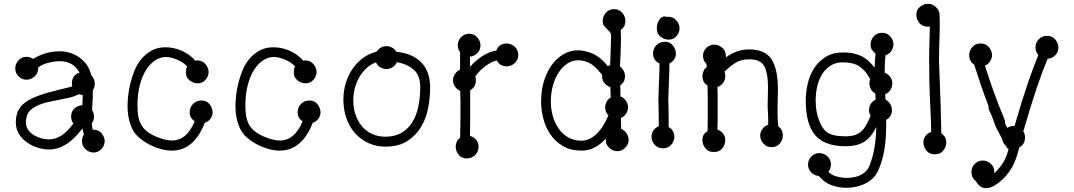

<svg xmlns="http://www.w3.org/2000/svg" viewBox="-20 -773 5631 1007"><path d="M180 -419V-415Q180 -388 161 -371.5Q142 -355 119 -355Q95 -355 77.5 -372.5Q60 -390 60 -414Q60 -437 76.5 -456Q93 -475 120 -475Q137 -475 154 -464Q178 -480 214.5 -492Q251 -504 294 -504Q322 -504 348.5 -495.5Q375 -487 397.5 -471Q420 -455 436 -431.5Q452 -408 458 -379L460 -378Q477 -358 477 -335Q477 -314 467 -301V-283Q467 -270 466.5 -259Q466 -248 465 -237L463 -195Q473 -182 473 -161Q473 -141 461 -125Q463 -117 463.5 -108.5Q464 -100 466 -93H470Q496 -93 512.5 -74Q529 -55 529 -32Q529 -9 511.5 9Q494 27 471 27Q448 27 429 10Q410 -7 410 -33Q410 -54 420 -67L412 -99Q369 -42 326 -15.5Q283 11 237 11Q210 11 179.5 2Q149 -7 123 -25Q97 -43 80 -69.5Q63 -96 63 -131Q63 -165 74.5 -190.5Q86 -216 112 -235.5Q138 -255 180 -270.5Q222 -286 284 -301L342 -315Q346 -316 350 -317Q354 -318 359 -320Q358 -325 357.5 -329Q357 -333 357 -335Q357 -379 397 -392Q365 -452 293 -452Q267 -452 234.5 -444Q202 -436 180 -419ZM414 -275Q402 -275 395 -279L388 -276Q364 -265 343 -260.5Q322 -256 293 -250L262 -244Q218 -236 190 -225Q162 -214 145.5 -200.5Q129 -187 122.5 -169.5Q116 -152 116 -130Q116 -108 128 -91.5Q140 -75 158 -64Q176 -53 197 -47.5Q218 -42 235 -42Q270 -42 300.5 -61Q331 -80 365 -125Q353 -140 353 -161Q353 -187 369 -203Q385 -219 411 -221L412 -222Q412 -240 413 -251.5Q414 -263 414 -275Z M955 -392V-396Q955 -414 962 -424Q942 -446 909.5 -460Q877 -474 850 -474Q821 -474 794.5 -457Q768 -440 747 -407.5Q726 -375 713.5 -327.5Q701 -280 701 -220Q701 -191 704.5 -167.5Q708 -144 718 -124Q728 -104 746 -88Q764 -72 793 -59Q845 -36 881 -36Q960 -36 1001 -137Q975 -154 975 -183Q975 -210 992.5 -228Q1010 -246 1038 -246Q1064 -246 1079.5 -226Q1095 -206 1095 -183Q1095 -166 1084 -150.5Q1073 -135 1054 -129Q998 17 880 17Q853 17 821.5 8Q790 -1 761.5 -16Q733 -31 710 -51Q687 -71 676 -93Q649 -145 649 -219Q649 -242 652.5 -273.5Q656 -305 664.5 -339Q673 -373 687 -406.5Q701 -440 723.5 -466Q746 -492 776.5 -508.5Q807 -525 848 -525Q887 -525 925.5 -510Q964 -495 994 -466L1003 -455Q1004 -456 1015 -456Q1041 -456 1057.5 -437Q1074 -418 1074 -395Q1074 -373 1058 -354.5Q1042 -336 1017 -336Q994 -336 974.5 -351.5Q955 -367 955 -392Z M1521 -392V-396Q1521 -414 1528 -424Q1508 -446 1475.5 -460Q1443 -474 1416 -474Q1387 -474 1360.5 -457Q1334 -440 1313 -407.5Q1292 -375 1279.5 -327.5Q1267 -280 1267 -220Q1267 -191 1270.5 -167.5Q1274 -144 1284 -124Q1294 -104 1312 -88Q1330 -72 1359 -59Q1411 -36 1447 -36Q1526 -36 1567 -137Q1541 -154 1541 -183Q1541 -210 1558.5 -228Q1576 -246 1604 -246Q1630 -246 1645.5 -226Q1661 -206 1661 -183Q1661 -166 1650 -150.5Q1639 -135 1620 -129Q1564 17 1446 17Q1419 17 1387.5 8Q1356 -1 1327.5 -16Q1299 -31 1276 -51Q1253 -71 1242 -93Q1215 -145 1215 -219Q1215 -242 1218.5 -273.5Q1222 -305 1230.5 -339Q1239 -373 1253 -406.5Q1267 -440 1289.5 -466Q1312 -492 1342.5 -508.5Q1373 -525 1414 -525Q1453 -525 1491.5 -510Q1530 -495 1560 -466L1569 -455Q1570 -456 1581 -456Q1607 -456 1623.5 -437Q1640 -418 1640 -395Q1640 -373 1624 -354.5Q1608 -336 1583 -336Q1560 -336 1540.5 -351.5Q1521 -367 1521 -392Z M2059 -501 2068 -500Q2146 -491 2191 -444Q2236 -397 2236 -312Q2236 -265 2226.5 -211Q2217 -157 2190.5 -111Q2164 -65 2118.5 -34.5Q2073 -4 2001 -4Q1953 -4 1912.5 -22.5Q1872 -41 1842.5 -74Q1813 -107 1797 -152.5Q1781 -198 1781 -251Q1781 -293 1792.5 -333.5Q1804 -374 1826.5 -408Q1849 -442 1881.5 -467Q1914 -492 1955 -502Q1976 -531 2007 -531Q2022 -531 2036 -523.5Q2050 -516 2059 -501ZM1952 -446Q1923 -435 1901 -414.5Q1879 -394 1864 -367.5Q1849 -341 1841 -310Q1833 -279 1833 -246Q1833 -205 1845 -170.5Q1857 -136 1878.5 -110.5Q1900 -85 1931 -70.5Q1962 -56 2001 -56Q2052 -56 2087 -77Q2122 -98 2143.5 -133.5Q2165 -169 2174.5 -216Q2184 -263 2184 -316Q2184 -376 2151.5 -406Q2119 -436 2062 -447Q2054 -430 2039 -420.5Q2024 -411 2007 -411Q1990 -411 1974.5 -420Q1959 -429 1952 -446Z M2483 -494Q2466 -477 2445 -476V-422Q2471 -453 2508 -477.5Q2545 -502 2583 -508Q2591 -528 2605.5 -536.5Q2620 -545 2637 -545Q2660 -545 2679 -528.5Q2698 -512 2698 -485Q2698 -458 2679 -441.5Q2660 -425 2637 -425Q2612 -425 2595 -442L2585 -456Q2554 -448 2523.5 -424.5Q2493 -401 2473 -372Q2476 -363 2476 -352Q2476 -316 2446 -300V-218Q2446 -170 2446 -131Q2446 -92 2445 -60Q2465 -55 2477.5 -39.5Q2490 -24 2490 -4Q2490 22 2472.5 40Q2455 58 2427 58Q2401 58 2385.5 38.5Q2370 19 2370 -4Q2370 -16 2375.5 -29.5Q2381 -43 2393 -49Q2394 -80 2394.5 -111.5Q2395 -143 2395 -175Q2395 -203 2395 -233Q2395 -263 2394 -296Q2377 -304 2366.5 -319Q2356 -334 2356 -352Q2356 -369 2366 -384.5Q2376 -400 2393 -408V-491Q2393 -497 2394 -498Q2381 -514 2381 -536Q2381 -561 2398.5 -578.5Q2416 -596 2441 -596Q2467 -596 2483.5 -577Q2500 -558 2500 -535Q2500 -511 2483 -494Z M3241 -332 3233 -325Q3234 -311 3234 -297Q3234 -283 3234 -267Q3252 -261 3263 -244.5Q3274 -228 3274 -210Q3274 -193 3264 -177.5Q3254 -162 3237 -154Q3237 -138 3237 -124Q3237 -110 3238 -97Q3255 -90 3266 -73.5Q3277 -57 3277 -40Q3277 -16 3259 2Q3241 20 3218 20Q3195 20 3176 3Q3157 -14 3157 -40V-46Q3101 17 3030 17Q2973 17 2932.5 -7Q2892 -31 2866.5 -68.5Q2841 -106 2829.5 -151.5Q2818 -197 2818 -241Q2818 -300 2833.5 -349.5Q2849 -399 2875.5 -434.5Q2902 -470 2937 -489.5Q2972 -509 3010 -509Q3046 -509 3085.5 -493Q3125 -477 3163 -432L3168 -426Q3172 -429 3180 -431V-433Q3180 -442 3181 -460.5Q3182 -479 3182.5 -500.5Q3183 -522 3184 -544Q3185 -566 3185 -583Q3185 -598 3178 -606Q3171 -614 3163 -621.5Q3155 -629 3148 -638Q3141 -647 3141 -664Q3141 -687 3158 -706Q3175 -725 3201 -725Q3227 -725 3243.5 -706Q3260 -687 3260 -664Q3260 -636 3243 -622L3236 -616V-609Q3236 -600 3236.5 -590.5Q3237 -581 3237 -570Q3237 -550 3236 -528Q3235 -506 3234.5 -486Q3234 -466 3233 -451.5Q3232 -437 3232 -433V-424L3241 -416Q3258 -396 3258 -374Q3258 -346 3241 -332ZM3138 -374V-380L3123 -398Q3094 -433 3066.5 -445Q3039 -457 3012 -457Q2982 -457 2956 -440Q2930 -423 2910.5 -393.5Q2891 -364 2880 -324.5Q2869 -285 2869 -239Q2869 -202 2879 -165.5Q2889 -129 2909 -100Q2929 -71 2959 -53Q2989 -35 3029 -35Q3071 -35 3108 -70Q3145 -105 3171 -168Q3162 -176 3158 -187.5Q3154 -199 3154 -210Q3154 -224 3161.5 -239Q3169 -254 3183 -261L3181 -316Q3163 -322 3150.5 -337Q3138 -352 3138 -374Z M3425 -621V-625Q3425 -651 3438 -669Q3451 -687 3465 -687Q3471 -687 3477 -684Q3478 -685 3485 -685Q3511 -685 3527.5 -666Q3544 -647 3544 -624Q3544 -602 3528 -583.5Q3512 -565 3487 -565Q3464 -565 3444.5 -580.5Q3425 -596 3425 -621ZM3508 -452Q3501 -445 3491 -440Q3491 -423 3490.5 -404Q3490 -385 3489 -363L3485 -250Q3485 -243 3486 -217Q3487 -191 3487 -143V-107L3500 -98Q3517 -78 3517 -56Q3517 -33 3500.5 -14Q3484 5 3457 5Q3430 5 3413.5 -14Q3397 -33 3397 -56Q3397 -73 3406.5 -88Q3416 -103 3435 -111V-142Q3435 -190 3434 -216.5Q3433 -243 3433 -250L3437 -364Q3438 -386 3438.5 -404.5Q3439 -423 3439 -440Q3422 -448 3413.5 -461.5Q3405 -475 3405 -491Q3405 -518 3422.5 -536Q3440 -554 3468 -554Q3494 -554 3509.5 -534Q3525 -514 3525 -491Q3525 -469 3508 -452Z M3784 -374Q3784 -354 3772.5 -338.5Q3761 -323 3743 -317Q3744 -289 3744 -262Q3744 -235 3744 -206Q3744 -178 3744 -150Q3744 -122 3743 -93Q3762 -87 3773 -71.5Q3784 -56 3784 -38Q3784 -15 3768.5 4.5Q3753 24 3728 24H3720Q3695 24 3679.5 4.5Q3664 -15 3664 -38Q3664 -49 3667.5 -59.5Q3671 -70 3681 -78L3691 -86Q3692 -117 3692 -147Q3692 -177 3692 -207Q3692 -236 3692 -265.5Q3692 -295 3691 -324L3681 -332Q3672 -339 3668 -351Q3664 -363 3664 -374Q3664 -385 3670 -400Q3676 -415 3687 -421L3685 -438Q3676 -446 3671.5 -457.5Q3667 -469 3667 -480Q3667 -505 3685 -522Q3703 -539 3726 -539Q3749 -539 3768 -522.5Q3787 -506 3787 -480V-472Q3845 -514 3909 -514Q3991 -514 4025.5 -463.5Q4060 -413 4060 -302Q4060 -275 4059 -249.5Q4058 -224 4058 -216Q4058 -208 4058 -178Q4058 -148 4062 -110L4069 -104Q4086 -90 4086 -62Q4086 -39 4069.5 -20Q4053 -1 4027 -1Q4001 -1 3984 -20Q3967 -39 3967 -62Q3967 -79 3978 -95.5Q3989 -112 4009 -119V-140Q4009 -167 4007.5 -186Q4006 -205 4006 -216Q4006 -222 4006.5 -233.5Q4007 -245 4007 -259.5Q4007 -274 4007.5 -289Q4008 -304 4008 -317Q4008 -389 3988.5 -425.5Q3969 -462 3910 -462Q3868 -462 3839 -444.5Q3810 -427 3780 -397Q3784 -390 3784 -374Z M4649 -498Q4639 -488 4624 -483Q4622 -466 4621 -443Q4620 -420 4620 -392Q4639 -384 4649.5 -369Q4660 -354 4660 -335Q4660 -318 4651 -302.5Q4642 -287 4623 -279Q4623 -273 4623 -267Q4623 -261 4624 -254L4628 -248Q4643 -239 4650.5 -225Q4658 -211 4658 -196Q4658 -162 4628 -144V-122Q4628 -55 4620 2.5Q4612 60 4588 117Q4578 141 4560.5 159Q4543 177 4520.5 188.5Q4498 200 4472 206Q4446 212 4419 212Q4381 212 4344.5 199.5Q4308 187 4284 160L4275 150Q4251 148 4234.5 131Q4218 114 4218 90Q4218 66 4235 48Q4252 30 4277 30Q4300 30 4319 46.5Q4338 63 4338 90Q4338 112 4325 128Q4338 144 4366.5 152Q4395 160 4419 160Q4467 160 4497.5 143Q4528 126 4540 97Q4574 12 4576 -107Q4550 -53 4512.5 -29.5Q4475 -6 4415 -6Q4305 -6 4255.5 -64Q4206 -122 4206 -246Q4206 -290 4216.5 -335Q4227 -380 4250.5 -416Q4274 -452 4311.5 -475Q4349 -498 4403 -498Q4432 -498 4455.5 -493Q4479 -488 4498.5 -478.5Q4518 -469 4534.5 -454Q4551 -439 4567 -418Q4568 -438 4569 -456Q4570 -474 4572 -491Q4558 -505 4552 -514Q4546 -523 4546 -540Q4546 -563 4562.5 -582Q4579 -601 4606 -601Q4633 -601 4649.5 -582Q4666 -563 4666 -540Q4666 -518 4649 -498ZM4544 -358 4532 -378Q4514 -407 4484.5 -426.5Q4455 -446 4399 -446Q4364 -446 4338 -430Q4312 -414 4294 -387Q4276 -360 4267 -323.5Q4258 -287 4258 -245Q4258 -216 4262.5 -190Q4267 -164 4275.5 -142Q4284 -120 4295 -103.5Q4306 -87 4318 -79Q4348 -58 4415 -58Q4442 -58 4461.5 -64Q4481 -70 4495.5 -82.5Q4510 -95 4522 -115.5Q4534 -136 4546 -166Q4538 -180 4538 -196Q4538 -214 4547 -228Q4556 -242 4572 -250L4571 -282L4557 -292Q4540 -312 4540 -335Q4540 -351 4544 -358Z M4908 -694Q4908 -684 4908.5 -673Q4909 -662 4909 -648Q4909 -631 4908.5 -607.5Q4908 -584 4907 -559.5Q4906 -535 4905.5 -511Q4905 -487 4905 -469Q4905 -456 4905 -444.5Q4905 -433 4906 -423Q4911 -305 4913.5 -219.5Q4916 -134 4917 -74L4926 -66Q4943 -52 4943 -26Q4943 -3 4927.5 16.5Q4912 36 4887 36H4879Q4854 36 4838.5 16.5Q4823 -3 4823 -26Q4823 -44 4834 -59.5Q4845 -75 4864 -81Q4863 -147 4858 -241.5Q4853 -336 4853 -469Q4853 -488 4853.5 -510Q4854 -532 4855 -558L4857 -634Q4856 -633 4846 -633Q4819 -633 4802.5 -652Q4786 -671 4786 -697Q4786 -722 4805.5 -737.5Q4825 -753 4848 -753Q4871 -753 4889.5 -735Q4908 -717 4908 -694Z M5166 -442Q5161 -437 5156 -434Q5151 -431 5146 -429Q5168 -357 5194 -286Q5220 -215 5250 -143Q5252 -133 5252 -133Q5252 -127 5251 -126L5263 -102Q5276 -112 5296 -112H5301Q5339 -244 5370 -334.5Q5401 -425 5426 -485Q5411 -501 5411 -525Q5411 -550 5428.5 -567.5Q5446 -585 5471 -585Q5498 -585 5514.5 -566Q5531 -547 5531 -524Q5531 -501 5515.5 -484Q5500 -467 5475 -465Q5449 -405 5417 -310.5Q5385 -216 5347 -84Q5356 -70 5356 -52Q5356 -16 5326 0Q5318 31 5309 57.5Q5300 84 5286.5 107Q5273 130 5254.5 151Q5236 172 5210 191Q5178 214 5152 214Q5134 214 5120.5 204Q5107 194 5099 177L5092 172Q5075 155 5075 129Q5075 104 5092.5 86.5Q5110 69 5134 69Q5157 69 5176 85.5Q5195 102 5195 129V136Q5233 98 5247.5 69Q5262 40 5270 8Q5261 4 5257 -5L5254 -10Q5239 -23 5236 -44L5233 -50Q5224 -68 5218.5 -77.5Q5213 -87 5208.5 -96Q5204 -105 5199 -117Q5194 -129 5186 -153Q5179 -173 5171.5 -187Q5164 -201 5164 -209Q5164 -215 5165 -216Q5143 -273 5124.5 -327Q5106 -381 5089 -435Q5075 -444 5069 -457Q5063 -470 5063 -484Q5063 -507 5079.5 -526Q5096 -545 5123 -545Q5150 -545 5166.5 -526Q5183 -507 5183 -484Q5183 -462 5166 -442Z"/></svg>

Font: Nelagoney
Style: Regular
Weight: 400
Designer: Kanati
Foundry: Kanati and Michael Everson
Version: Version 2.000